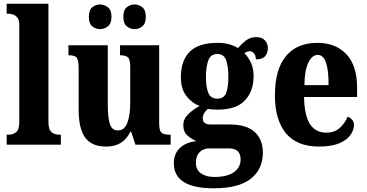

<svg xmlns="http://www.w3.org/2000/svg" viewBox="-20 -780 1980 1035"><path d="M16 0V-54H27Q51 -54 67.5 -68Q84 -82 84 -125V-646Q84 -672 73.5 -685Q63 -698 49.5 -702Q36 -706 27 -706H16V-760H241V-125Q241 -82 257.5 -68Q274 -54 299 -54H308V0Z M552 10Q474 10 439 -38.5Q404 -87 404 -188V-411Q404 -454 394.5 -468Q385 -482 352 -482H349V-536H561V-218Q561 -148 572 -112.5Q583 -77 616 -77Q651 -77 666.5 -118Q682 -159 682 -228V-419Q682 -462 668 -472Q654 -482 630 -482H627V-536H838V-117Q838 -73 852.5 -63.5Q867 -54 891 -54H900V0H710L687 -70H683Q662 -28 630 -9Q598 10 552 10ZM706 -623Q682 -623 663.5 -638Q645 -653 645 -689Q645 -726 663.5 -741Q682 -756 706 -756Q728 -756 747 -741Q766 -726 766 -689Q766 -653 747 -638Q728 -623 706 -623ZM519 -623Q496 -623 477.5 -638Q459 -653 459 -689Q459 -726 477.5 -741Q496 -756 519 -756Q542 -756 561.5 -741Q581 -726 581 -689Q581 -653 561.5 -638Q542 -623 519 -623Z M1132 235Q917 235 917 100Q917 48 950.5 17Q984 -14 1039 -19Q1013 -30 990.5 -49.5Q968 -69 968 -105Q968 -138 992.5 -162.5Q1017 -187 1056 -209Q1013 -225 984 -263.5Q955 -302 955 -364Q955 -453 1002.5 -501Q1050 -549 1153 -549Q1187 -549 1213 -542Q1239 -535 1263 -521Q1284 -545 1306.5 -562.5Q1329 -580 1363 -580Q1392 -580 1408 -562.5Q1424 -545 1424 -521Q1424 -496 1410 -478Q1396 -460 1359 -460Q1359 -483 1348 -493.5Q1337 -504 1327 -504Q1318 -504 1310.5 -500.5Q1303 -497 1297 -494Q1318 -473 1332.5 -442.5Q1347 -412 1347 -369Q1347 -289 1300.5 -239Q1254 -189 1153 -189Q1143 -189 1126.5 -190Q1110 -191 1102 -193Q1092 -187 1082.5 -173Q1073 -159 1073 -142Q1073 -124 1085 -116.5Q1097 -109 1114 -109H1218Q1309 -109 1353 -68.5Q1397 -28 1397 43Q1397 132 1332 183.5Q1267 235 1132 235ZM1151 -248Q1188 -248 1199.5 -280Q1211 -312 1211 -365Q1211 -419 1199.5 -454Q1188 -489 1151 -489Q1115 -489 1102.5 -453.5Q1090 -418 1090 -364Q1090 -313 1102.5 -280.5Q1115 -248 1151 -248ZM1135 174Q1204 174 1240.5 148.5Q1277 123 1277 79Q1277 20 1214 20H1106Q1091 20 1075 27Q1059 34 1047.5 51Q1036 68 1036 98Q1036 136 1064 155Q1092 174 1135 174Z M1700 10Q1580 10 1521 -62Q1462 -134 1462 -265Q1462 -406 1521.5 -477.5Q1581 -549 1690 -549Q1790 -549 1847.5 -487.5Q1905 -426 1905 -308V-257H1619Q1621 -157 1651 -111Q1681 -65 1738 -65Q1783 -65 1811 -90Q1839 -115 1854 -151Q1868 -146 1878 -134.5Q1888 -123 1888 -106Q1888 -79 1869 -52Q1850 -25 1808.5 -7.5Q1767 10 1700 10ZM1751 -321Q1752 -397 1738 -440.5Q1724 -484 1693 -484Q1662 -484 1642 -442Q1622 -400 1621 -321Z"/></svg>

Font: Noto Serif Tamil Condensed ExtraBold
Style: Regular
Weight: 800
Width: 3
Designer: Indian Type Foundry, Tom Grace, and the Monotype Design Team
Foundry: Monotype Imaging Inc.
Version: Version 2.004; ttfautohint (v1.8.4.7-5d5b)